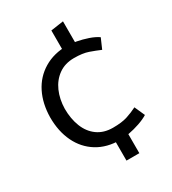

<svg xmlns="http://www.w3.org/2000/svg" viewBox="-176 -701 811 906"><g transform="rotate(-30 229.0 -247.5)"><path d="M312 -471V-607L243 -597V-473ZM313 -13 243 -10V112H313ZM401 -87Q373 -73 343.5 -63.5Q314 -54 266 -54Q216 -54 181.5 -79Q147 -104 130 -147.5Q113 -191 113 -245Q114 -297 132.5 -339Q151 -381 186 -406Q221 -431 270 -431Q317 -431 347 -420.5Q377 -410 405 -398L429 -453Q409 -467 379.5 -477Q350 -487 321 -492.5Q292 -498 272 -498Q199 -498 145 -465.5Q91 -433 62.5 -376Q34 -319 33 -244Q33 -168 61 -110Q89 -52 141.5 -19.5Q194 13 267 13Q288 13 317 7.5Q346 2 375.5 -8Q405 -18 426 -31Z"/></g></svg>

Font: Catamaran Thin
Style: Regular
Weight: 400
Version: Version 2.000